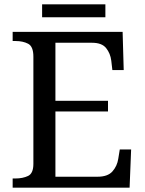

<svg xmlns="http://www.w3.org/2000/svg" viewBox="-20 -860 663 880"><path d="M38 0V-42H51Q84 -42 108.5 -53.5Q133 -65 133 -109V-600Q133 -647 109 -659.5Q85 -672 51 -672H38V-714H542L547 -539H495L490 -582Q486 -615 466.5 -639.5Q447 -664 402 -664H234V-398H475V-349H234V-50H427Q474 -50 495.5 -74.5Q517 -99 522 -132L529 -175H581L574 0ZM173 -781V-840H463V-781Z"/></svg>

Font: Noto Serif Makasar
Style: Regular
Weight: 400
Designer: Sérgio Martins
Version: Version 1.001; ttfautohint (v1.8.4.7-5d5b)